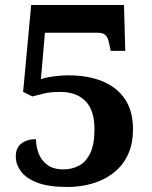

<svg xmlns="http://www.w3.org/2000/svg" viewBox="-20 -734 605 764"><path d="M248.1 10Q172.9 10 127.8 -7.5Q82.8 -24.9 62.8 -52.8Q42.8 -80.6 42.8 -111.3Q42.8 -145.7 65 -162.9Q87.2 -180.2 123.2 -180.2Q123.2 -152.2 133.5 -124.2Q143.8 -96.3 167.9 -78.2Q192 -60 232.6 -60Q266.1 -60 293.9 -74.6Q321.8 -89.1 338.8 -123.8Q355.9 -158.5 355.9 -219.7Q355.9 -295.3 320.2 -331.7Q284.5 -368.2 219.6 -368.2Q181.5 -368.2 156.6 -362.4Q131.8 -356.5 108.7 -350.3L72 -368.3L104 -714H473.4L478.4 -531.7H420.7L413.2 -565.7Q410.6 -578 405.9 -586.4Q401.1 -594.8 392.1 -599.3Q383.1 -603.8 366.8 -603.8H158.8L142.7 -418.8Q153.3 -423.4 171.4 -426.6Q189.4 -429.8 210.9 -432Q232.5 -434.2 252.8 -434.2Q330.5 -434.2 388.1 -410.4Q445.7 -386.6 477.5 -339.3Q509.2 -291.9 509.2 -219.7Q509.2 -167.7 493.8 -129.2Q478.3 -90.8 452 -64.2Q425.6 -37.7 392 -21.1Q358.5 -4.6 321.3 2.7Q284.2 10 248.1 10Z"/></svg>

Font: Noto Serif Khmer
Style: Regular
Weight: 400
Designer: Danh Hong and the Monotype Design Team
Foundry: Monotype Imaging Inc.
Version: Version 2.003